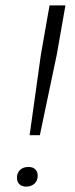

<svg xmlns="http://www.w3.org/2000/svg" viewBox="-20 -688 277 713"><path d="M90 -186 132 -486 164 -668H223L191 -486L128 -186ZM77 5Q61 5 52 -4Q43 -13 43 -27Q43 -46 54.5 -57Q66 -68 86 -68Q102 -68 111 -59Q120 -50 120 -36Q120 -17 108 -6Q96 5 77 5Z"/></svg>

Font: Celebes Light
Style: Italic
Weight: 300
Italic angle: -10°
Designer: Anugrah Pasau
Foundry: Lafontype
Version: Version 1.000; ttfautohint (v1.8.4)